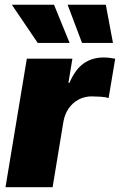

<svg xmlns="http://www.w3.org/2000/svg" viewBox="-20 -780 500 800"><path d="M2.9 0 91.8 -535.6H281.7L265.1 -435.1H269.5Q293.5 -491.2 328.9 -515.9Q364.3 -540.5 411.1 -540.5Q424.3 -540.5 436.5 -539.1Q448.7 -537.6 460 -535.2L432.6 -371.6Q420.4 -375.5 399.2 -377Q377.9 -378.4 361.8 -378.4Q332.5 -378.4 307.6 -365.2Q282.7 -352.1 266.1 -328.1Q249.5 -304.2 244.1 -272L199.2 0ZM321.8 -601.1 261.7 -760.3H420.9L450.7 -601.1ZM137.2 -601.1 29.3 -760.3H205.1L270 -601.1Z"/></svg>

Font: Inter 20pt Black
Style: Italic
Weight: 900
Italic angle: -9.3988°
Version: Version 4.001;git-66647c0bb